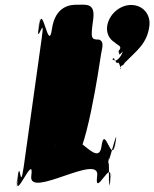

<svg xmlns="http://www.w3.org/2000/svg" viewBox="-20 -845 651 810"><path d="M303 -825C280 -825 213 -822 199 -722C185 -620 159 -834 146 -742C132 -642 158 -840 144 -740C129 -630 173 -802 156 -684L80 -141C63 -23 67 -195 52 -85C38 15 68 -184 54 -84C41 8 126 -205 112 -103C98 -3 404 -203 390 -103C376 -1 459 -193 444 -84C430 16 460 -185 446 -85C433 5 446 -223 434 -141L441 -190C429 -108 481 -335 468 -245C454 -145 481 -346 467 -246C452 -137 422 -329 408 -227C394 -127 284 -327 270 -227C256 -125 226 -319 211 -209C197 -109 226 -308 212 -208C199 -116 223 -143 283 -161C340 -161 401 -582 404 -602C409 -640 423 -668 398 -678C364 -678 362 -682 373 -762C383 -834 344 -825 303 -825ZM533 -824C583 -824 617 -784 610 -734C600 -660 556 -631 506 -580C498 -563 490 -574 487 -556C485 -544 492 -568 490 -556C489 -550 484 -587 476 -580C470 -572 462 -608 457 -598C455 -586 457 -608 455 -596C457 -582 460 -600 463 -592C464 -582 489 -598 498 -628C480 -608 482 -616 483 -622C479 -626 478 -628 485 -636C494 -652 477 -653 464 -666C442 -679 428 -704 432 -734C439 -784 485 -824 533 -824Z"/></svg>

Font: Hussar Przerywany
Style: Obl
Weight: 400
Foundry: Cannot Into Space Fonts
Version: Version 0.982